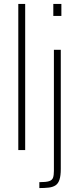

<svg xmlns="http://www.w3.org/2000/svg" viewBox="-20 -763 402 976"><path d="M73 0V-743H108V0ZM251 -682V-743H292V-682ZM180 193V163Q214 163 229.5 158Q245 153 249.5 140.5Q254 128 254 106V-510H289V96Q289 130 282.5 150Q276 170 262.5 179Q249 188 228.5 190.5Q208 193 180 193Z"/></svg>

Font: Saira Condensed Thin
Style: Regular
Weight: 250
Width: 3
Designer: Hector Gatti with collaboration of the Omnibus-Type team
Foundry: Omnibus-Type
Version: Version 1.101